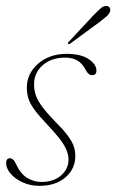

<svg xmlns="http://www.w3.org/2000/svg" viewBox="-20 -612 388 640"><path d="M118.5 -5.5Q159 -5.5 183.8 -27.5Q208.5 -49.5 208.5 -80Q208.5 -101 195.2 -125.2Q182 -149.5 140.5 -193.5Q111.5 -224 96 -244.8Q80.5 -265.5 75 -282.8Q69.5 -300 69.5 -320.5Q69.5 -367 107.2 -399.8Q145 -432.5 202 -432.5Q250 -432.5 275.8 -414.8Q301.5 -397 301.5 -377Q301.5 -361.5 287 -361.5Q281 -361.5 275.8 -365.5Q270.5 -369.5 264.5 -381Q244.5 -420 197.5 -420Q151.5 -420 122.5 -394.8Q93.5 -369.5 93.5 -331Q93.5 -315 98 -298.8Q102.5 -282.5 117 -261.5Q131.5 -240.5 161 -210Q190 -181 205 -161Q220 -141 225.5 -125.2Q231 -109.5 231 -92Q231 -49 198.2 -20.8Q165.5 7.5 111.5 7.5Q81 7.5 55.8 -4Q30.5 -15.5 15.5 -33Q0.5 -50.5 0.5 -68.5Q0.5 -84.5 13.5 -84.5Q18.5 -84.5 23.5 -80.2Q28.5 -76 33.5 -65Q48 -33 70.2 -19.2Q92.5 -5.5 118.5 -5.5ZM290.5 -560Q305.5 -575.5 315.5 -584.2Q325.5 -593 336 -592Q343.5 -591 346.2 -585.5Q349 -580 346.5 -573Q343.5 -564.5 334.2 -556.5Q325 -548.5 313 -539.5L214.5 -467Q209.5 -463 207 -466Q204.5 -468.5 210.5 -474Z"/></svg>

Font: Fraunces 144pt S050 Thin
Style: Italic
Weight: 100
Italic angle: -16°
Version: Version 1.000; ttfautohint (v1.8.3)